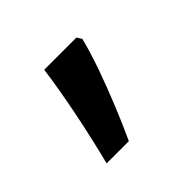

<svg xmlns="http://www.w3.org/2000/svg" viewBox="-73 -203 409 409"><g transform="rotate(-45 131.5 1.5)"><path d="M190 -116 197 -105Q188 -70 174.5 -32Q161 6 145.5 44Q130 82 113 119H46Q61 60 73.5 -2Q86 -64 93 -116Z"/></g></svg>

Font: lgurmukhi85
Style: Book
Weight: 400
Designer: Jelle Bosma - Monotype Design Team
Foundry: Monotype Imaging Inc.
Version: Version 2.003